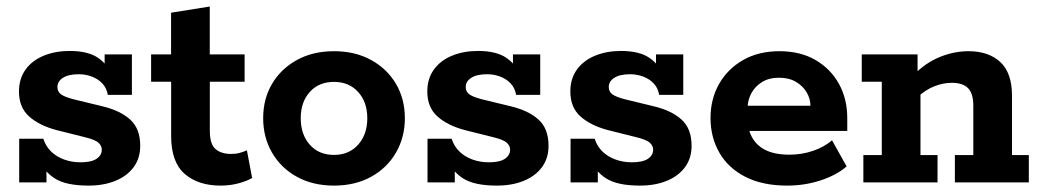

<svg xmlns="http://www.w3.org/2000/svg" viewBox="-20 -570 3250 600"><path d="M256.6 10Q185.4 10 150.2 -13.1Q115 -36.2 103.3 -72.4L125.2 -79.6V0H40V-136.5H115.4Q122.7 -113.1 139.7 -96.5Q156.7 -80 180.7 -71.4Q204.8 -62.8 231.4 -62.8Q265.5 -62.8 281.8 -73.8Q298.1 -84.9 298.1 -102.3Q298.1 -114.3 288 -123.7Q277.9 -133.2 246.8 -140.9L157.4 -163.3Q102.9 -177.6 71.1 -206Q39.3 -234.4 39.3 -284Q39.3 -324 59.8 -352.5Q80.3 -381 116.5 -395.9Q152.8 -410.8 197.7 -410.8Q255 -410.8 286.6 -389.1Q318.2 -367.5 328.2 -333.6L307 -333.4V-400H392.2V-273.6H316.8Q313.3 -294.9 300 -309.1Q286.6 -323.3 267 -330.7Q247.5 -338 226.1 -338Q193.8 -338 176.6 -326.8Q159.4 -315.6 159.4 -298Q159.4 -283.6 170.6 -275.3Q181.8 -267.1 209.2 -259.9L298.6 -238.2Q355.6 -224.7 386.9 -196.3Q418.2 -167.8 418.2 -114.6Q418.2 -75.3 397.6 -47.5Q376.9 -19.7 340.6 -4.9Q304.4 10 256.6 10Z M669.3 10Q599.1 10 557 -26.8Q514.8 -63.6 514.8 -144.9V-314.5H452.2V-400H514.6V-530.3L635.5 -549.6V-400H744.4V-314.5H635.7V-161.2Q635.7 -119.3 653.6 -104.1Q671.4 -88.9 702.6 -88.9Q717.4 -88.9 729.6 -92.4Q741.8 -95.9 751.6 -100.1L767.9 -13.8Q751.1 -4 725 3Q699 10 669.3 10Z M1023.7 10Q957.5 10 907.6 -17.6Q857.7 -45.2 830 -93.2Q802.4 -141.2 802.4 -200.5Q802.4 -260.8 830 -307.8Q857.7 -354.8 907.6 -382.4Q957.6 -410 1023.8 -410Q1090.1 -410 1140 -382.4Q1189.9 -354.8 1217.5 -307.8Q1245.2 -260.8 1245.2 -200.5Q1245.2 -141.2 1217.5 -93.2Q1189.9 -45.2 1139.9 -17.6Q1090 10 1023.7 10ZM1023.8 -85.9Q1070.6 -85.9 1099.2 -117.9Q1127.8 -149.9 1127.8 -200.5Q1127.8 -251.1 1099.2 -282.6Q1070.5 -314.1 1023.8 -314.1Q976.2 -314.1 948 -282.6Q919.8 -251.1 919.8 -200.5Q919.8 -149.9 948 -117.9Q976.2 -85.9 1023.8 -85.9Z M1532.6 10Q1461.4 10 1426.2 -13.1Q1391 -36.2 1379.3 -72.4L1401.2 -79.6V0H1316V-136.5H1391.4Q1398.7 -113.1 1415.7 -96.5Q1432.7 -80 1456.7 -71.4Q1480.8 -62.8 1507.4 -62.8Q1541.5 -62.8 1557.8 -73.8Q1574.1 -84.9 1574.1 -102.3Q1574.1 -114.3 1564 -123.7Q1553.9 -133.2 1522.8 -140.9L1433.4 -163.3Q1378.9 -177.6 1347.1 -206Q1315.3 -234.4 1315.3 -284Q1315.3 -324 1335.8 -352.5Q1356.3 -381 1392.5 -395.9Q1428.8 -410.8 1473.7 -410.8Q1531 -410.8 1562.6 -389.1Q1594.2 -367.5 1604.2 -333.6L1583 -333.4V-400H1668.2V-273.6H1592.8Q1589.3 -294.9 1576 -309.1Q1562.6 -323.3 1543 -330.7Q1523.5 -338 1502.1 -338Q1469.8 -338 1452.6 -326.8Q1435.4 -315.6 1435.4 -298Q1435.4 -283.6 1446.6 -275.3Q1457.8 -267.1 1485.2 -259.9L1574.6 -238.2Q1631.6 -224.7 1662.9 -196.3Q1694.2 -167.8 1694.2 -114.6Q1694.2 -75.3 1673.6 -47.5Q1652.9 -19.7 1616.6 -4.9Q1580.4 10 1532.6 10Z M1979.6 10Q1908.4 10 1873.2 -13.1Q1838 -36.2 1826.3 -72.4L1848.2 -79.6V0H1763V-136.5H1838.4Q1845.7 -113.1 1862.7 -96.5Q1879.7 -80 1903.7 -71.4Q1927.8 -62.8 1954.4 -62.8Q1988.5 -62.8 2004.8 -73.8Q2021.1 -84.9 2021.1 -102.3Q2021.1 -114.3 2011 -123.7Q2000.9 -133.2 1969.8 -140.9L1880.4 -163.3Q1825.9 -177.6 1794.1 -206Q1762.3 -234.4 1762.3 -284Q1762.3 -324 1782.8 -352.5Q1803.3 -381 1839.5 -395.9Q1875.8 -410.8 1920.7 -410.8Q1978 -410.8 2009.6 -389.1Q2041.2 -367.5 2051.2 -333.6L2030 -333.4V-400H2115.2V-273.6H2039.8Q2036.3 -294.9 2023 -309.1Q2009.6 -323.3 1990 -330.7Q1970.5 -338 1949.1 -338Q1916.8 -338 1899.6 -326.8Q1882.4 -315.6 1882.4 -298Q1882.4 -283.6 1893.6 -275.3Q1904.8 -267.1 1932.2 -259.9L2021.6 -238.2Q2078.6 -224.7 2109.9 -196.3Q2141.2 -167.8 2141.2 -114.6Q2141.2 -75.3 2120.6 -47.5Q2099.9 -19.7 2063.6 -4.9Q2027.4 10 1979.6 10Z M2440 10Q2362.7 10 2309.1 -17.5Q2255.4 -45 2227.9 -93.1Q2200.4 -141.2 2200.4 -201.3Q2200.4 -260.3 2226.9 -307.3Q2253.4 -354.3 2301.9 -382.2Q2350.4 -410 2415.7 -410Q2481.4 -410 2528.9 -382.2Q2576.4 -354.3 2602.1 -307.3Q2627.7 -260.3 2627.7 -200.8V-160.9H2264.9V-239.6H2512.6Q2512.6 -261.3 2501 -281.1Q2489.5 -301 2467.7 -314Q2446 -327.1 2414.4 -327.1Q2383.1 -327.1 2361.2 -313.5Q2339.4 -300 2327.8 -278.3Q2316.2 -256.6 2316.2 -232.1V-200.8Q2316.2 -147.7 2348.6 -117.2Q2381.1 -86.6 2446.6 -86.6Q2485.7 -86.6 2520.7 -98.6Q2555.6 -110.5 2580.1 -131.5L2625.7 -50Q2594.5 -22.7 2544.7 -6.4Q2494.9 10 2440 10Z M2678 0V-85.5H2735.6V-314.5H2673V-400H2847.4V-337.5L2834.1 -335Q2872.4 -373.8 2916.9 -391.9Q2961.4 -410 3006.7 -410Q3069.4 -410 3105.9 -376.1Q3142.5 -342.3 3142.5 -270.7V-85.5H3195.1V0H2964V-85.5H3021.6V-239.8Q3021.6 -277.8 3005.2 -294.5Q2988.9 -311.2 2954.1 -311.2Q2927.4 -311.2 2899.9 -300.4Q2872.3 -289.7 2845.2 -264.5L2856.5 -297.8V-85.5H2909.8V0Z"/></svg>

Font: Rokkitt SemiBold
Style: Regular
Weight: 600
Designer: Vernon Adams
Foundry: Vernon Adams
Version: Version 3.103